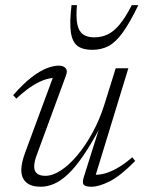

<svg xmlns="http://www.w3.org/2000/svg" viewBox="-20 -700 546 730"><path d="M298.5 -26.5 360 -221.5H363.5Q327.5 -153 296.5 -108Q265.5 -63 238 -37.2Q210.5 -11.5 185 -0.8Q159.5 10 135 10Q98 10 79.5 -6.8Q61 -23.5 61 -53.5Q61 -67.5 65 -85Q69 -102.5 77.5 -125L186.5 -419.5L198.5 -404Q180.5 -405.5 157.5 -399.2Q134.5 -393 106 -375.5Q77.5 -358 42 -325L30 -338Q68.5 -382 100.5 -406.5Q132.5 -431 158.5 -440.8Q184.5 -450.5 203.5 -450.5Q221 -450.5 229.5 -440.8Q238 -431 230.5 -412L120 -111.5Q115 -98.5 112.5 -87.2Q110 -76 110 -67Q110 -49 120.8 -40.2Q131.5 -31.5 152.5 -31.5Q180 -31.5 211.5 -52Q243 -72.5 274 -109.5Q305 -146.5 332 -196Q359 -245.5 377 -303L420 -440.5H468L340 -22L331.5 -36Q348.5 -34 370.5 -38.5Q392.5 -43 420.5 -57.8Q448.5 -72.5 483 -102L494 -88Q438.5 -31.5 397.5 -10.8Q356.5 10 328 10Q304 10 298 2Q292 -6 298.5 -26.5ZM338.5 -558Q366 -558 389.2 -569Q412.5 -580 434.8 -606.8Q457 -633.5 481 -680.5H506Q473.5 -613.5 446.8 -576.5Q420 -539.5 392.8 -525Q365.5 -510.5 330.5 -510.5Q295 -510.5 275 -525.2Q255 -540 249.5 -577Q244 -614 252 -680.5H272.5Q268.5 -634.5 274 -607.8Q279.5 -581 295.5 -569.5Q311.5 -558 338.5 -558Z"/></svg>

Font: Newsreader 16pt 16pt Light
Style: Italic
Weight: 300
Italic angle: -17°
Version: Version 1.003